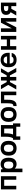

<svg xmlns="http://www.w3.org/2000/svg" viewBox="2732 -3282 750 6255"><g transform="rotate(-90 3107.5 -155.0)"><path d="M65 -500H495V0H379V-394H181V0H65Z M625 -500H715L725 -440H727Q788 -510 887 -510Q934 -510 972.5 -494.5Q1011 -479 1038 -448Q1065 -417 1080 -370.5Q1095 -324 1095 -261V-239Q1095 -115 1037.5 -52.5Q980 10 887 10Q844 10 805.5 -6Q767 -22 743 -50H741V200H625ZM857 -96Q911 -96 942 -130Q973 -164 973 -239V-261Q973 -334 941.5 -369Q910 -404 857 -404Q803 -404 772 -369.5Q741 -335 741 -260V-238Q741 -166 772.5 -131Q804 -96 857 -96Z M1405 10Q1292 10 1228.5 -54.5Q1165 -119 1165 -239V-261Q1165 -320 1181.5 -366Q1198 -412 1229.5 -444Q1261 -476 1305 -493Q1349 -510 1405 -510Q1518 -510 1581.5 -445.5Q1645 -381 1645 -261V-239Q1645 -180 1628.5 -134Q1612 -88 1580.5 -56Q1549 -24 1504.5 -7Q1460 10 1405 10ZM1405 -96Q1460 -96 1491.5 -130.5Q1523 -165 1523 -239V-261Q1523 -333 1491 -368.5Q1459 -404 1405 -404Q1350 -404 1318.5 -369.5Q1287 -335 1287 -261V-239Q1287 -167 1319 -131.5Q1351 -96 1405 -96Z M1680 -106H1730Q1743 -126 1752.5 -150Q1762 -174 1768 -203Q1774 -232 1777 -268.5Q1780 -305 1780 -350V-500H2160V-106H2215V130H2105V0H1790V130H1680ZM2044 -106V-394H1890V-350Q1890 -265 1881.5 -208Q1873 -151 1854 -108V-106Z M2505 10Q2392 10 2328.5 -54.5Q2265 -119 2265 -239V-261Q2265 -320 2281.5 -366Q2298 -412 2329.5 -444Q2361 -476 2405 -493Q2449 -510 2505 -510Q2618 -510 2681.5 -445.5Q2745 -381 2745 -261V-239Q2745 -180 2728.5 -134Q2712 -88 2680.5 -56Q2649 -24 2604.5 -7Q2560 10 2505 10ZM2505 -96Q2560 -96 2591.5 -130.5Q2623 -165 2623 -239V-261Q2623 -333 2591 -368.5Q2559 -404 2505 -404Q2450 -404 2418.5 -369.5Q2387 -335 2387 -261V-239Q2387 -167 2419 -131.5Q2451 -96 2505 -96Z M2780 -96H2790Q2819 -96 2835.5 -113.5Q2852 -131 2859.5 -162.5Q2867 -194 2868.5 -236.5Q2870 -279 2870 -330V-500H3250V0H3134V-394H2986V-330Q2986 -272 2982.5 -211.5Q2979 -151 2960.5 -102Q2942 -53 2902.5 -21.5Q2863 10 2790 10H2780Z M3469 -262 3330 -500H3458L3562 -313H3612V-500H3728V-313H3778L3884 -500H4010L3870 -266L4020 0H3888L3778 -207H3728V0H3612V-207H3562L3450 0H3320Z M4285 10Q4172 10 4108.5 -54.5Q4045 -119 4045 -239V-261Q4045 -320 4061.5 -366.5Q4078 -413 4108.5 -445Q4139 -477 4182.5 -493.5Q4226 -510 4280 -510Q4389 -510 4452 -445Q4515 -380 4515 -256V-214H4162Q4167 -148 4195 -118Q4223 -88 4280 -88Q4370 -88 4390 -150H4510Q4493 -72 4434.5 -31Q4376 10 4285 10ZM4280 -412Q4227 -412 4199 -385.5Q4171 -359 4163 -300H4397Q4390 -359 4362 -385.5Q4334 -412 4280 -412Z M4615 -500H4731V-308H4949V-500H5065V0H4949V-202H4731V0H4615Z M5195 -500H5311V-150H5313L5495 -500H5645V0H5529V-350H5527L5345 0H5195Z M5837 -184Q5791 -204 5770.5 -241.5Q5750 -279 5750 -331Q5750 -371 5762 -402.5Q5774 -434 5800.5 -455.5Q5827 -477 5869 -488.5Q5911 -500 5970 -500H6150V0H6034V-162H5970H5948L5860 0H5730ZM5872 -331Q5872 -297 5894.5 -278.5Q5917 -260 5975 -260H6034V-402H5975Q5917 -402 5894.5 -383.5Q5872 -365 5872 -331Z"/></g></svg>

Font: PT Root UI Bold
Style: Regular
Weight: 700
Designer: Vitaly Kuzmin
Foundry: ParaType Ltd.
Version: Version 2.000G